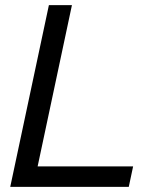

<svg xmlns="http://www.w3.org/2000/svg" viewBox="-20 -730 599 750"><path d="M171 -710H261L127 -80H500L483 0H20Z"/></svg>

Font: PTCRaleway Medium
Style: Italic
Weight: 500
Italic angle: -12°
Designer: Matt McInerney, Pablo Impallari, Rodrigo Fuenzalida
Foundry: Matt McInerney, Pablo Impallari, Rodrigo Fuenzalida
Version: Version 3.000g; ttfautohint (v1.5) -l 8 -r 28 -G 28 -x 14 -D